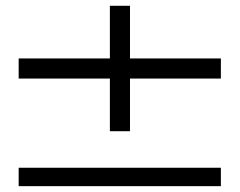

<svg xmlns="http://www.w3.org/2000/svg" viewBox="-20 -637 820 657"><path d="M735.8 -437V-368.2H424.8V-188H356V-368.2H43.9V-437H356V-617.2H424.8V-437ZM43.9 -63H735.8V0H43.9Z"/></svg>

Font: Oakes Grotesk
Style: Medium Italic
Weight: 500
Designer: Samuel Oakes
Foundry: Samuel Oakes
Version: Version 1.0 | wf-rip DC20170320